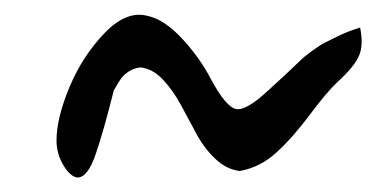

<svg xmlns="http://www.w3.org/2000/svg" viewBox="-20 -358 519 265"><path d="M184 -336Q207 -331 231.5 -304.5Q256 -278 271 -249Q292 -210 306 -207.5Q320 -205 350 -233Q360 -242 374.5 -255.5Q389 -269 394.5 -274.5Q400 -280 411 -288Q422 -296 430 -300Q438 -304 449.5 -309.5Q461 -315 477 -320Q482 -296 475.5 -281Q469 -266 446 -245Q431 -231 407.5 -199.5Q384 -168 361.5 -147.5Q339 -127 311 -122Q293 -124 277.5 -138.5Q262 -153 251 -173.5Q240 -194 229.5 -213.5Q219 -233 205 -248Q191 -263 174 -265Q165 -264 158 -259.5Q151 -255 147 -249.5Q143 -244 137 -233Q123 -177 112 -145Q101 -113 87 -113Q77 -114 67.5 -130Q58 -146 58 -164Q58 -195 76 -238Q94 -281 124.5 -312.5Q155 -344 184 -336Z"/></svg>

Font: Long Cang
Style: Regular
Weight: 400
Designer: ZhongQi
Foundry: ZhongQi
Version: Version 2.001